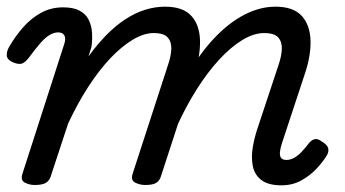

<svg xmlns="http://www.w3.org/2000/svg" viewBox="-23 -539 1032 575"><path d="M81 15Q65 15 51.5 8Q38 1 44 -18L169 -406Q175 -423 170 -432.5Q165 -442 151 -442Q139 -442 126 -434.5Q113 -427 98.5 -410.5Q84 -394 64 -367Q54 -354 45 -349.5Q36 -345 19 -351Q-1 -359 -2.5 -371.5Q-4 -384 4 -398Q23 -431 47 -458Q71 -485 100.5 -501Q130 -517 166 -517Q197 -517 215.5 -507Q234 -497 242.5 -480Q251 -463 252.5 -442Q254 -421 251 -399L242 -370Q268 -406 295.5 -434Q323 -462 352 -481Q381 -500 411 -509.5Q441 -519 471 -519Q525 -519 550 -491.5Q575 -464 576 -417Q577 -370 558 -315L459 -11Q455 2 445 8.5Q435 15 412 15Q396 15 382 8Q368 1 374 -18L480 -344Q489 -370 490 -391.5Q491 -413 479.5 -426.5Q468 -440 437 -440Q408 -440 374.5 -420Q341 -400 307 -364Q273 -328 241 -278.5Q209 -229 181 -169L129 -11Q125 2 114.5 8.5Q104 15 81 15ZM820 16Q780 16 759.5 0Q739 -16 734 -42Q729 -68 734 -98Q739 -128 749 -157L811 -344Q820 -370 821 -391.5Q822 -413 810.5 -426.5Q799 -440 768 -440Q737 -440 702.5 -419Q668 -398 633 -360Q598 -322 565.5 -270.5Q533 -219 505 -157H468Q497 -242 535 -309Q573 -376 617 -423Q661 -470 708 -494.5Q755 -519 802 -519Q856 -519 881 -491Q906 -463 907 -416.5Q908 -370 889 -315L822 -112Q817 -97 815.5 -85Q814 -73 818.5 -66.5Q823 -60 835 -60Q847 -60 859 -67Q871 -74 881.5 -85.5Q892 -97 902 -110Q909 -119 918.5 -122Q928 -125 941 -115Q958 -105 960 -94.5Q962 -84 956 -74Q946 -57 927 -36Q908 -15 881 0.5Q854 16 820 16Z"/></svg>

Font: Playwrite NL
Style: Regular
Weight: 400
Designer: Veronika Burian, José Scaglione
Foundry: TypeTogether
Version: Version 1.002